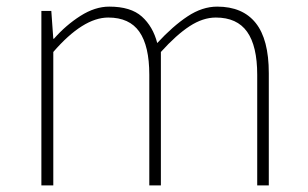

<svg xmlns="http://www.w3.org/2000/svg" viewBox="-20 -560 929 580"><path d="M105 0V-527H135L141 -443H143Q179 -484 223 -512Q267 -540 310 -540Q375 -540 408.5 -510Q442 -480 455 -430Q502 -481 546.5 -510.5Q591 -540 636 -540Q713 -540 752.5 -490.5Q792 -441 792 -339V0H757V-334Q757 -421 726.5 -464Q696 -507 632 -507Q593 -507 553 -481Q513 -455 466 -403V0H431V-334Q431 -421 401 -464Q371 -507 307 -507Q269 -507 227.5 -481Q186 -455 141 -403V0Z"/></svg>

Font: Noto Sans HK Thin
Style: Regular
Weight: 100
Designer: Ryoko NISHIZUKA 西塚涼子 (kana, bopomofo & ideographs); Paul D. Hunt (Latin, Greek & Cyrillic); Sandoll Communications 산돌커뮤니
Foundry: Adobe
Version: Version 2.004-H2;hotconv 1.0.118;makeotfexe 2.5.65603